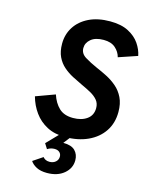

<svg xmlns="http://www.w3.org/2000/svg" viewBox="-138 -798 875 1126"><g transform="rotate(15 299.5 -234.5)"><path d="M306.5 12Q243 12 196.5 -12.5Q150 -37 119.8 -78.8Q89.5 -120.5 75 -173L191 -215.5Q207 -166.5 237.8 -137.2Q268.5 -108 323 -108Q374.5 -108 407.2 -131.5Q440 -155 440 -199Q440 -227.5 423.8 -247Q407.5 -266.5 380.8 -281.2Q354 -296 323 -310Q293 -324 262.2 -340Q231.5 -356 205.8 -378.5Q180 -401 164.5 -433.5Q149 -466 149 -513Q149 -569.5 177.8 -614.5Q206.5 -659.5 260.2 -685.8Q314 -712 388.5 -712Q456 -712 500 -689Q544 -666 568 -630.8Q592 -595.5 599 -558.5L485 -520Q477 -551.5 451.2 -574.2Q425.5 -597 380 -597Q330 -597 303 -574.5Q276 -552 276 -520Q276 -487 307.5 -467.5Q339 -448 382 -429Q414 -415.5 447.2 -398.5Q480.5 -381.5 508.8 -357.2Q537 -333 554.5 -297.2Q572 -261.5 572 -210.5Q572 -143 538.5 -93Q505 -43 445.2 -15.5Q385.5 12 306.5 12ZM258.5 243Q220 243 194.8 229.8Q169.5 216.5 157.5 197.5L216.5 158Q221.5 165 231.5 170.5Q241.5 176 256.5 176Q279 176 293.5 163.2Q308 150.5 308 131.5Q308 115 297 105Q286 95 266.5 95Q243.5 95 223.5 108L204 77L279 -0.5H344L306.5 47.5Q356 47.5 378.5 70.2Q401 93 401 129Q401 177 361.8 210Q322.5 243 258.5 243Z"/></g></svg>

Font: Overpass
Style: Bold Italic
Weight: 700
Italic angle: -10°
Designer: Delve Withrington, Dave Bailey, Thomas Jockin
Foundry: Delve Fonts LLC
Version: Version 4.000; ttfautohint (v1.8.3)